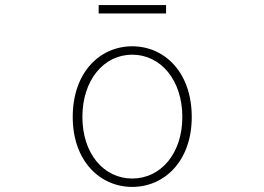

<svg xmlns="http://www.w3.org/2000/svg" viewBox="-20 -722 1040 755"><path d="M500 13C626 13 734 -88 734 -262C734 -439 626 -540 500 -540C374 -540 266 -439 266 -262C266 -88 374 13 500 13ZM500 -20C388 -20 304 -118 304 -262C304 -407 388 -507 500 -507C612 -507 697 -407 697 -262C697 -118 612 -20 500 -20ZM368 -669H633V-702H368Z"/></svg>

Font: Harano Aji Gothic TW ExtraLight
Style: Regular
Weight: 250
Foundry: Masamichi Hosoda
Version: HaranoAjiGothicTW-ExtraLight version 20230610;ttx 4.39.4